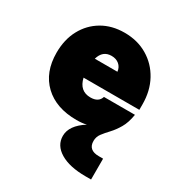

<svg xmlns="http://www.w3.org/2000/svg" viewBox="-179 -649 976 1033"><g transform="rotate(30 308.5 -132.0)"><path d="M33 -243Q33 -325 66.5 -387Q100 -449 159.5 -484Q219 -519 297.5 -519Q378 -519 440 -482.2Q502 -445.5 537.2 -381Q572.5 -316.5 572.5 -232.5V-199H226Q243 -125 311 -125Q361 -125 373 -164H565.5Q557 -111.5 537.2 -78Q517.5 -44.5 495.5 -21.2Q473.5 2 458 22.5Q442.5 43 442.5 69Q442.5 126 508.5 126H535V255.5H500.5Q401 255.5 343.5 221Q286 186.5 286 127.5Q286 63 368 11Q342 17.5 306.5 17.5Q179.5 17.5 106.2 -52.2Q33 -122 33 -243ZM227.5 -317.5H368Q365 -344.5 346.2 -360.2Q327.5 -376 298.5 -376Q244 -376 227.5 -317.5Z"/></g></svg>

Font: Overused Grotesk Black
Style: Regular
Weight: 900
Version: Version 0.004